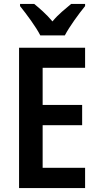

<svg xmlns="http://www.w3.org/2000/svg" viewBox="-20 -957 503 977"><path d="M185 -777H310C333 -821 381 -887 413 -926V-937H342C312 -911 279 -887 247 -848C217 -884 180 -916 154 -937H82V-926C115 -885 164 -819 185 -777ZM413 0V-103H197V-320H398V-423H197V-612H413V-714H77V0Z"/></svg>

Font: Noto Sans Gurmukhi UI Condensed SemiBold
Style: Regular
Weight: 600
Width: 3
Designer: Jelle Bosma - Monotype Design Team
Foundry: Monotype Imaging Inc.
Version: Version 2.004